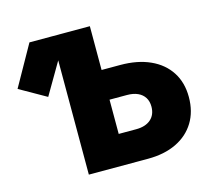

<svg xmlns="http://www.w3.org/2000/svg" viewBox="-104 -852 1074 976"><g transform="rotate(-15 433.0 -364.0)"><path d="M149.9 -435.1 9.8 -514.6 129.4 -727.5H320.8ZM369.1 -497.1H545.4Q636.2 -497.1 702.4 -467Q768.6 -437 804.4 -381.6Q840.3 -326.2 840.3 -250Q840.3 -173.3 805.9 -117.2Q771.5 -61 708.3 -30.5Q645 0 558.6 0H247.1V-727.5H447.3V-160.6H539.1Q588.4 -160.6 616.2 -184.8Q644 -209 644 -252Q644 -279.8 631.6 -299.6Q619.1 -319.3 595.7 -330.1Q572.3 -340.8 539.1 -340.8H369.1Z"/></g></svg>

Font: Inter 24pt Black
Style: Regular
Weight: 900
Designer: Rasmus Andersson
Foundry: rsms
Version: Version 4.001;git-66647c0bb